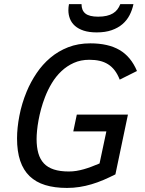

<svg xmlns="http://www.w3.org/2000/svg" viewBox="-20 -901 705 935"><path d="M563 -513.2Q552.7 -539.6 538.6 -558.1Q524.4 -576.7 506.1 -588.1Q487.8 -599.6 465.3 -604.7Q442.9 -609.9 415 -609.9Q373 -609.9 339.4 -594.7Q305.7 -579.6 279.1 -554.4Q252.4 -529.3 232.7 -496.6Q212.9 -463.9 199.2 -428.2Q188 -399.4 180.2 -370.6Q172.4 -341.8 167.5 -314.9Q162.6 -288.1 160.4 -264.6Q158.2 -241.2 158.2 -224.1Q158.2 -184.6 166.7 -154.8Q175.3 -125 193.8 -105.2Q212.4 -85.4 242.4 -75.7Q272.5 -65.9 314.9 -65.9Q334 -65.9 352.1 -68.8Q370.1 -71.8 388.2 -76.9Q406.2 -82 425 -89.1Q443.8 -96.2 464.8 -105L498 -261.2H336.9L354 -342.8H603L542 -51.8Q511.7 -36.6 483.2 -24.4Q454.6 -12.2 425.8 -3.7Q397 4.9 367.4 9.5Q337.9 14.2 306.2 14.2Q245.6 14.2 200.2 0.2Q154.8 -13.7 124.3 -43Q93.8 -72.3 78.4 -117.9Q63 -163.6 63 -227.1Q63 -278.3 74.5 -337.6Q85.9 -397 109.9 -455.1Q129.4 -502 158 -544.4Q186.5 -586.9 224.9 -619.4Q263.2 -651.9 311.8 -670.9Q360.4 -689.9 419.9 -689.9Q506.8 -689.9 562.3 -657.5Q617.7 -625 647 -555.2ZM629.9 -880.9Q624 -852.5 611.1 -827.4Q598.1 -802.2 576.7 -783.7Q555.2 -765.1 524.2 -754.2Q493.2 -743.2 450.7 -743.2Q414.1 -743.2 387.9 -751.7Q361.8 -760.3 345.2 -774.9Q328.6 -789.6 320.8 -809.3Q313 -829.1 313 -851.1Q313 -866.2 315.9 -880.9H377Q377 -850.1 396 -835Q415 -819.8 458 -819.8Q481.4 -819.8 499.3 -824Q517.1 -828.1 530 -835.9Q543 -843.8 551.5 -855Q560.1 -866.2 565.9 -880.9Z"/></svg>

Font: Clear Sans
Style: Italic
Weight: 400
Italic angle: -12°
Foundry: Intel Corporation
Version: Version 1.00